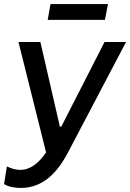

<svg xmlns="http://www.w3.org/2000/svg" viewBox="-38 -727 641 946"><path d="M64 199C178 199 247 118 296 26L583 -520H477L264 -103H257L161 -520H53L189 24C153 77 111 110 62 110C40 110 19 104 -4 93L-18 180C6 195 41 199 64 199ZM197 -629H479L494 -707H211Z"/></svg>

Font: Fixel Display Medium
Style: Italic
Weight: 500
Italic angle: -10°
Designer: AlfaBravo + MacPaw
Foundry: Kyrylo Tkachov, Marchela Mozhyna, Serhii Makarenko, Maria Weinstein, Zakhar Kryvoshyya
Version: Version 1.210;Glyphs 3.2 (3217)